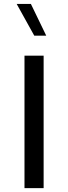

<svg xmlns="http://www.w3.org/2000/svg" viewBox="-20 -975 352 995"><path d="M206.1 -686.5H106.9V0H206.1ZM140.1 -954.6H66.4L157.7 -790H219.7Z"/></svg>

Font: Estedad Medium
Style: Regular
Weight: 500
Designer: Amin Abedi
Version: Version 7.3